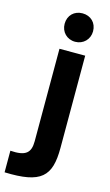

<svg xmlns="http://www.w3.org/2000/svg" viewBox="-200 -778 588 1031"><g transform="rotate(15 94.0 -263.0)"><path d="M-60 83V203C145 210 196 158 196 -1V-514H53V0C53 65 26 89 -60 83ZM45 -651C45 -606 78 -572 124 -572C169 -572 203 -606 203 -651C203 -698 170 -730 124 -730C78 -730 45 -698 45 -651Z"/></g></svg>

Font: Vanilla Cream Black
Style: Regular
Weight: 900
Designer: Jeremy Tribby, Jinavaṁso
Foundry: Tribby Type
Version: Version 1.422;Glyphs 3.1.2 (3151)